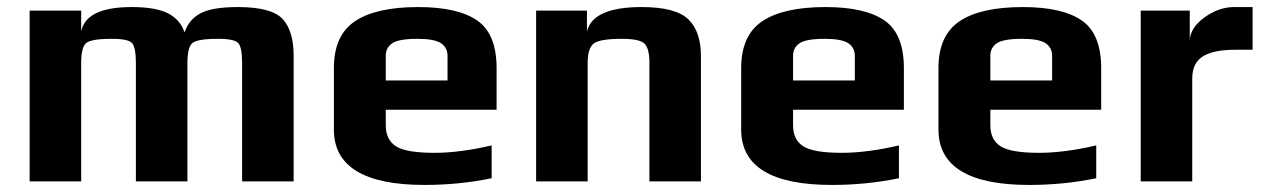

<svg xmlns="http://www.w3.org/2000/svg" viewBox="-20 -514 3585 544"><path d="M812 0V-355C812 -403 801.5 -438.2 780.5 -460.5C759.5 -482.8 717.3 -494 654 -494C606 -494 570.8 -488.2 548.5 -476.5C526.2 -464.8 511 -446.7 503 -422C495 -446 479.5 -464 456.5 -476C433.5 -488 399 -494 353 -494C267 -494 219.3 -471 210 -425V-484H64V0H210V-335C210 -364.3 214.5 -383.2 223.5 -391.5C232.5 -399.8 257 -404 297 -404C328.3 -404 347.5 -399.8 354.5 -391.5C361.5 -383.2 365 -364.3 365 -335V0H511V-335C511 -364.3 515.5 -383.2 524.5 -391.5C533.5 -399.8 558 -404 598 -404C629.3 -404 648.5 -399.8 655.5 -391.5C662.5 -383.2 666 -364.3 666 -335V0Z M1387 -203V-321C1387 -385.7 1368.7 -430.7 1332 -456C1295.3 -481.3 1239.7 -494 1165 -494C1085.7 -494 1026 -480.7 986 -454C946 -427.3 926 -383 926 -321V-147C926 -42.3 1011.7 10 1183 10C1248.3 10 1311.7 3.7 1373 -9V-102C1313 -88 1259 -81 1211 -81C1157.7 -81 1121.3 -87.2 1102 -99.5C1082.7 -111.8 1073 -131.7 1073 -159V-203ZM1248 -286H1073V-356C1073 -371.3 1079.2 -383.2 1091.5 -391.5C1103.8 -399.8 1127.7 -404 1163 -404C1195 -404 1217.2 -399.8 1229.5 -391.5C1241.8 -383.2 1248 -371.3 1248 -356Z M1966 0V-355C1966 -401.7 1954 -436.5 1930 -459.5C1906 -482.5 1862 -494 1798 -494C1706 -494 1654.3 -471 1643 -425V-484H1499V0H1645V-336C1645 -363.3 1650.7 -381.5 1662 -390.5C1673.3 -399.5 1700 -404 1742 -404C1776 -404 1797.5 -399.3 1806.5 -390C1815.5 -380.7 1820 -362.7 1820 -336V0Z M2541 -203V-321C2541 -385.7 2522.7 -430.7 2486 -456C2449.3 -481.3 2393.7 -494 2319 -494C2239.7 -494 2180 -480.7 2140 -454C2100 -427.3 2080 -383 2080 -321V-147C2080 -42.3 2165.7 10 2337 10C2402.3 10 2465.7 3.7 2527 -9V-102C2467 -88 2413 -81 2365 -81C2311.7 -81 2275.3 -87.2 2256 -99.5C2236.7 -111.8 2227 -131.7 2227 -159V-203ZM2402 -286H2227V-356C2227 -371.3 2233.2 -383.2 2245.5 -391.5C2257.8 -399.8 2281.7 -404 2317 -404C2349 -404 2371.2 -399.8 2383.5 -391.5C2395.8 -383.2 2402 -371.3 2402 -356Z M3100 -203V-321C3100 -385.7 3081.7 -430.7 3045 -456C3008.3 -481.3 2952.7 -494 2878 -494C2798.7 -494 2739 -480.7 2699 -454C2659 -427.3 2639 -383 2639 -321V-147C2639 -42.3 2724.7 10 2896 10C2961.3 10 3024.7 3.7 3086 -9V-102C3026 -88 2972 -81 2924 -81C2870.7 -81 2834.3 -87.2 2815 -99.5C2795.7 -111.8 2786 -131.7 2786 -159V-203ZM2961 -286H2786V-356C2786 -371.3 2792.2 -383.2 2804.5 -391.5C2816.8 -399.8 2840.7 -404 2876 -404C2908 -404 2930.2 -399.8 2942.5 -391.5C2954.8 -383.2 2961 -371.3 2961 -356Z M3529 -373V-494H3477C3447.7 -494 3419.5 -484.2 3392.5 -464.5C3365.5 -444.8 3351.7 -423 3351 -399V-484H3212V0H3358V-291C3358 -321 3368.2 -342.2 3388.5 -354.5C3408.8 -366.8 3439 -373 3479 -373Z"/></svg>

Font: Play
Style: Bold
Weight: 700
Designer: Jonas Hecksher
Foundry: Jonas Hecksher, Playtypeª, e-types AS
Version: Version 1.002